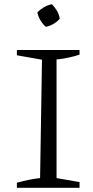

<svg xmlns="http://www.w3.org/2000/svg" viewBox="-20 -890 440 910"><path d="M60 0V-24Q89 -32 116 -37.5Q143 -43 170 -46L179 -607L60 -628V-653H357V-631Q333 -623 305 -617Q277 -611 248 -608V-46L357 -27V0ZM226 -870Q240 -856 250.5 -838Q261 -820 263 -801Q251 -787 233 -776.5Q215 -766 197 -763Q182 -776 171.5 -794Q161 -812 157 -831Q170 -845 188 -855.5Q206 -866 226 -870Z"/></svg>

Font: Piazzolla Thin Light
Style: Regular
Weight: 300
Version: Version 2.005